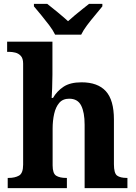

<svg xmlns="http://www.w3.org/2000/svg" viewBox="-20 -976 707 996"><path d="M20 0V-53H25Q57 -53 78.5 -65Q100 -77 100 -122V-646Q100 -673 88 -686Q76 -699 59.5 -703Q43 -707 29 -707H17V-760H252V-588Q252 -552 250.5 -518Q249 -484 248 -468H255Q275 -503 309.5 -526Q344 -549 403 -549Q487 -549 529 -503Q571 -457 571 -356V-124Q571 -77 587.5 -65Q604 -53 638 -53H641V0H419V-329Q419 -393 401 -428.5Q383 -464 339 -464Q306 -464 287.5 -442.5Q269 -421 261 -385.5Q253 -350 253 -309V-118Q253 -76 271.5 -64.5Q290 -53 323 -53H327V0ZM266 -796Q255 -819 235 -845.5Q215 -872 193.5 -898Q172 -924 156 -943V-956H225Q246 -940 278.5 -913Q311 -886 333 -866Q348 -880 368 -896.5Q388 -913 408 -929Q428 -945 442 -956H511V-943Q496 -924 474 -898Q452 -872 432 -845.5Q412 -819 401 -796Z"/></svg>

Font: Noto Serif
Style: Bold
Weight: 700
Designer: Monotype Design Team
Foundry: Monotype Imaging Inc.
Version: Version 2.014